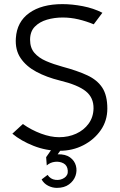

<svg xmlns="http://www.w3.org/2000/svg" viewBox="-20 -724 581 932"><path d="M269 8Q204 8 143 -16Q82 -40 40 -75L91 -122Q132 -93 179 -75.5Q226 -58 267 -58Q312 -58 349.5 -75Q387 -92 410 -123.5Q433 -155 434 -197Q435 -250 396.5 -281Q358 -312 271 -333Q206 -349 156.5 -375.5Q107 -402 80 -442Q53 -482 57 -539Q62 -618 122 -661Q182 -704 283 -704Q330 -704 382 -694Q434 -684 477 -662L435 -606Q399 -621 361 -630Q323 -639 284 -639Q244 -639 208 -628.5Q172 -618 149 -594.5Q126 -571 126 -531Q126 -492 147 -467.5Q168 -443 204 -427.5Q240 -412 284 -400Q355 -381 403.5 -358.5Q452 -336 476.5 -298.5Q501 -261 501 -197Q501 -138 469 -92Q437 -46 384.5 -19Q332 8 269 8ZM256 188Q234 188 213.5 177.5Q193 167 182 147L211 125Q225 146 249 149Q273 152 292 139.5Q311 127 309 104Q307 79 288.5 69Q270 59 247 61.5Q224 64 207 79L204 39L252 -30L290 -17L260 25Q298 24 320 40Q342 56 348.5 80.5Q355 105 346.5 129.5Q338 154 315 171Q292 188 256 188Z"/></svg>

Font: Kulim Park Light
Style: Regular
Weight: 300
Designer: Noponies / Dale Sattler
Foundry: Noponies
Version: Version 1.000; ttfautohint (v1.8.3)